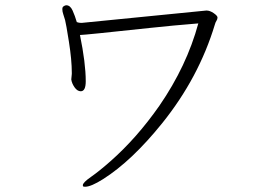

<svg xmlns="http://www.w3.org/2000/svg" viewBox="-20 -692 1040 730"><path d="M251 -390 253 -411V-415Q253 -464 242 -533.5Q231 -603 227.5 -615.5Q224 -628 220.5 -638Q217 -648 217 -657Q217 -666 222 -668Q227 -672 232 -672Q247 -672 256 -652Q265 -632 272 -608Q280 -605 288 -605H291L765 -652Q778 -652 792.5 -642Q807 -632 807 -625.5Q807 -619 803 -613Q799 -607 797 -599Q736 -397 597 -224Q481 -80 372 -11Q326 18 304 18Q297 18 296 16.5Q295 15 295 12Q295 2 326 -19.5Q357 -41 400 -79Q500 -167 586 -290Q690 -441 734 -603Q635 -595 552 -586Q301 -559 285 -559H284Q306 -452 306 -383Q306 -345 287 -345Q274 -345 263.5 -360Q253 -375 251 -390Z"/></svg>

Font: ToneOZ-Pinyin-WenKai-Light
Style: Light
Weight: 300
Designer: Fontworks Inc.
Foundry: ToneOZ
Version: Version 0.240331